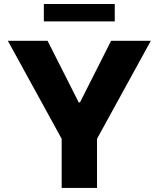

<svg xmlns="http://www.w3.org/2000/svg" viewBox="-20 -929 784 949"><path d="M547.2 -909.1H196.7V-823.2H547.2ZM18.8 -727.3 284.8 -242.9V0H459.5V-242.9L725.5 -727.3H529.1L375.4 -422.9H369L215.2 -727.3Z"/></svg>

Font: TID UI Extra Bold
Style: Regular
Weight: 800
Designer: The TID Project Authors
Foundry: Bakken & Bæck
Version: Version 1.001;hotconv 1.0.109;makeotfexe 2.5.65596